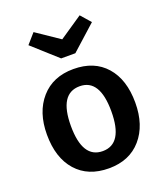

<svg xmlns="http://www.w3.org/2000/svg" viewBox="-147 -901 879 1017"><g transform="rotate(-20 292.0 -392.5)"><path d="M422 -800 471 -744 332 -619H252L113 -744L162 -800L292 -712ZM293 -544Q410 -544 475.5 -469.5Q541 -395 541 -265Q541 -138 474.5 -61.5Q408 15 292 15Q175 15 109 -59.5Q43 -134 43 -265Q43 -391 110 -467.5Q177 -544 293 -544ZM293 -447Q178 -447 178 -265Q178 -82 292 -82Q406 -82 406 -265Q406 -447 293 -447Z"/></g></svg>

Font: FiraGO Medium
Style: Regular
Weight: 500
Designer: bBox Type
Foundry: bBox Type GmbH
Version: Version 1.001;PS 001.001;hotconv 1.0.88;makeotf.lib2.5.64775